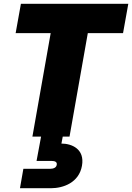

<svg xmlns="http://www.w3.org/2000/svg" viewBox="-20 -725 701 1019"><path d="M63 -549H249L152 0H198L174 129H252C273 129 284 135 281 150C279 164 265 171 245 171H104L86 274H249C317 274 399 244 415 155C431 66 361 37 306 37L313 0H349L446 -549H633L661 -705H91Z"/></svg>

Font: SVN-Poppins ExtraBold
Style: Italic
Weight: 800
Italic angle: -10°
Designer: Ninad Kale (Devanagari), Jonny Pinhorn (Latin)
Foundry: Indian Type Foundry
Version: Version 3.002 2017